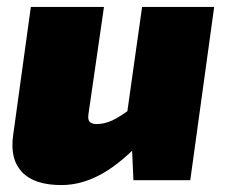

<svg xmlns="http://www.w3.org/2000/svg" viewBox="-20 -520 653 554"><path d="M280 -500 235 -189Q233 -173 240 -167.5Q247 -162 258 -162Q282 -162 305 -173Q328 -184 365 -212L401 -126Q335 -53 276 -19.5Q217 14 157 14Q79 14 43.5 -23.5Q8 -61 18 -130L69 -500ZM598 -500 529 0H365L359 -134L340 -146L390 -500Z"/></svg>

Font: Exo 2 Black
Style: Italic
Weight: 900
Italic angle: -8°
Designer: Natanael Gama
Foundry: Natanael Gama
Version: Version 2.010